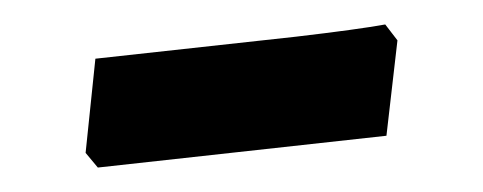

<svg xmlns="http://www.w3.org/2000/svg" viewBox="-20 -332 395 157"><path d="M50 -207 58 -284 222 -302Q273 -308 295 -312L305 -299L296 -221L60 -195Z"/></svg>

Font: Alegreya
Style: Bold
Weight: 700
Designer: Juan Pablo del Peral
Foundry: Huerta Tipografica
Version: Version 2.008; ttfautohint (v1.8)